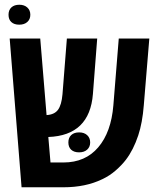

<svg xmlns="http://www.w3.org/2000/svg" viewBox="-20 -793 670 813"><path d="M16.1 -730.5Q16.1 -750.5 28.3 -761.7Q40.5 -772.9 61.8 -772.9Q83 -772.9 95.7 -761.2Q108.4 -749.5 108.4 -730.5Q108.4 -711.4 95.7 -700Q83 -688.5 61.5 -688.5Q40 -688.5 28.1 -699.5Q16.1 -710.4 16.1 -730.5ZM248.5 0H71.3L21 -629.9H150.4L177.2 -305.7Q210.4 -307.6 225.6 -328.1Q240.7 -348.6 244.6 -394L263.2 -629.9H391.6L373.5 -395.5Q359.9 -219.2 184.6 -212.9L193.8 -105H248.5Q341.3 -105 396 -169.2Q450.7 -233.4 460 -346.7L482.9 -629.9H612.3L588.9 -347.2Q583 -272.9 565.4 -219.7Q544.9 -158.2 513.2 -116.7Q496.1 -94.2 470.2 -71.5Q444.3 -48.8 413.1 -34.2Q342.8 0 248.5 0ZM269.5 -189.9Q269.5 -210 281.7 -221.2Q293.9 -232.4 315.2 -232.4Q336.4 -232.4 349.1 -220.7Q361.8 -209 361.8 -189.9Q361.8 -170.9 349.1 -159.4Q336.4 -147.9 314.9 -147.9Q293.5 -147.9 281.5 -158.9Q269.5 -169.9 269.5 -189.9Z"/></svg>

Font: Open Sans Hebrew Condensed
Style: Bold
Weight: 700
Width: 3
Foundry: Ascender Corporation, Yanek Iontef
Version: Version 2.001;PS 002.001;hotconv 1.0.70;makeotf.lib2.5.58329